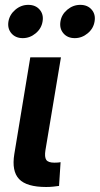

<svg xmlns="http://www.w3.org/2000/svg" viewBox="-20 -764 408 786"><path d="M168.9 1.5Q88.9 1.5 58.1 -31Q27.3 -63.5 38.6 -133.3L104 -529.3H229.5L166 -148.9Q161.6 -121.1 169.4 -109.6Q177.2 -98.1 202.6 -98.1Q210.9 -98.1 217.3 -98.6Q223.6 -99.1 228 -100.1L221.7 -2.9Q211.9 -1.5 198.2 0Q184.6 1.5 168.9 1.5ZM286.1 -607.9Q256.3 -607.9 239.5 -627.7Q222.7 -647.5 227.5 -676.3Q231.9 -704.6 255.6 -724.4Q279.3 -744.1 308.6 -744.1Q338.4 -744.1 355.2 -724.6Q372.1 -705.1 367.2 -676.3Q362.8 -647.5 339.1 -627.7Q315.4 -607.9 286.1 -607.9ZM73.2 -607.9Q43.5 -607.9 26.6 -627.7Q9.8 -647.5 14.6 -676.3Q19.5 -704.6 43 -724.4Q66.4 -744.1 95.7 -744.1Q125.5 -744.1 142.3 -724.6Q159.2 -705.1 154.3 -676.3Q149.9 -647.5 126.2 -627.7Q102.5 -607.9 73.2 -607.9Z"/></svg>

Font: Inter 24pt SemiBold
Style: Italic
Weight: 600
Italic angle: -9.3988°
Designer: Rasmus Andersson
Foundry: rsms
Version: Version 4.001;git-66647c0bb